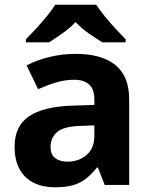

<svg xmlns="http://www.w3.org/2000/svg" viewBox="-20 -786 644 816"><path d="M302 -557Q412 -557 470.5 -509.5Q529 -462 529 -364V0H425L396 -74H392Q369 -45 344.5 -26Q320 -7 288.5 1.5Q257 10 211 10Q163 10 124.5 -8.5Q86 -27 64 -65.5Q42 -104 42 -163Q42 -250 103 -291.5Q164 -333 286 -337L381 -340V-364Q381 -407 358.5 -427Q336 -447 296 -447Q256 -447 218 -435.5Q180 -424 142 -407L93 -508Q137 -531 190.5 -544Q244 -557 302 -557ZM323 -251Q251 -249 223 -225Q195 -201 195 -162Q195 -128 215 -113.5Q235 -99 267 -99Q315 -99 348 -127.5Q381 -156 381 -208V-253ZM389 -766Q403 -744 425.5 -716.5Q448 -689 472 -663Q496 -637 514 -619V-606H415Q389 -622 358 -643.5Q327 -665 301 -692Q275 -665 245 -644Q215 -623 189 -606H90V-619Q109 -638 132.5 -663.5Q156 -689 178.5 -716.5Q201 -744 215 -766Z"/></svg>

Font: Noto Sans Gurmukhi
Style: Regular
Weight: 400
Designer: Jelle Bosma - Monotype Design Team
Foundry: Monotype Imaging Inc.
Version: Version 2.003